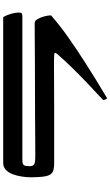

<svg xmlns="http://www.w3.org/2000/svg" viewBox="242 -950 707 1232"><g transform="rotate(90 596.0 -333.5)"><path d="M89 0Q75 -25 67.5 -52.5Q60 -80 60 -100Q60 -113 64.5 -118Q69 -123 84 -123H1006Q1034 -123 1040 -134Q1046 -145 1046 -166Q1046 -193 1033 -199.5Q1020 -206 981 -206Q944 -206 878 -205.5Q812 -205 728.5 -204.5Q645 -204 555.5 -204Q466 -204 382 -203.5Q298 -203 231 -202.5Q164 -202 126 -202Q113 -202 102 -220.5Q91 -239 84.5 -264Q78 -289 78 -307Q142 -363 218.5 -417Q295 -471 390.5 -532Q486 -593 610 -667Q621 -657 621 -641Q555 -580 505 -532Q455 -484 413 -441Q371 -398 329 -350Q318 -338 318 -333Q318 -329 329.5 -327.5Q341 -326 361 -326Q371 -326 413 -326Q455 -326 517 -326.5Q579 -327 650.5 -327Q722 -327 793.5 -327Q865 -327 926.5 -327Q988 -327 1028 -327Q1066 -327 1084.5 -316.5Q1103 -306 1110 -273.5Q1117 -241 1117 -176Q1117 -151 1112.5 -120.5Q1108 -90 1098 -62.5Q1088 -35 1070 -17.5Q1052 0 1025 0Z"/></g></svg>

Font: Ruwudu SemiBold
Style: Regular
Weight: 600
Designer: Becca Hirsbrunner Spalinger
Foundry: SIL International
Version: Version 3.000